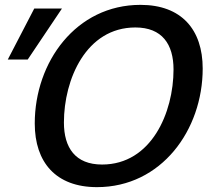

<svg xmlns="http://www.w3.org/2000/svg" viewBox="-20 -757 854 790"><path d="M814 -475C814 -635 727 -737 558 -737C293 -737 123 -502 123 -249C123 -89 210 13 379 13C644 13 814 -222 814 -475ZM235 -722H121L12 -512H94ZM400 -80C290 -80 243 -149 243 -253C243 -430 334 -644 537 -644C647 -644 694 -575 694 -471C694 -294 603 -80 400 -80Z"/></svg>

Font: Perun Medium Italic
Style: Regular
Weight: 500
Italic angle: -12°
Foundry: Copyright (c) Stefan Peev, Context Ltd, 2016
Version: Version 1.026